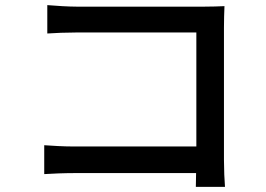

<svg xmlns="http://www.w3.org/2000/svg" viewBox="-20 -716 1040 751"><path d="M165 -696V-585C191 -587 242 -589 281 -589H748V-143H269C226 -143 182 -146 153 -148V-35C182 -37 232 -39 273 -39H747C747 -18 746 1 746 15H860C858 -7 856 -56 856 -91V-608C856 -634 857 -670 858 -692C840 -691 805 -690 778 -690H281C248 -690 200 -693 165 -696Z"/></svg>

Font: Noto Sans HK Medium
Style: Regular
Weight: 500
Designer: Ryoko NISHIZUKA 西塚涼子 (kana, bopomofo & ideographs); Paul D. Hunt (Latin, Greek & Cyrillic); Sandoll Communications 산돌커뮤니
Foundry: Adobe
Version: Version 2.002;hotconv 1.0.116;makeotfexe 2.5.65601